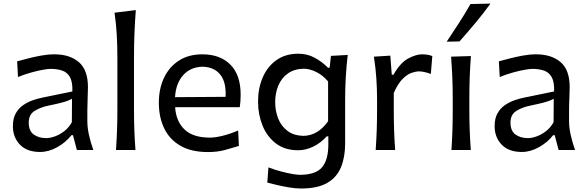

<svg xmlns="http://www.w3.org/2000/svg" viewBox="-20 -846 3310 1083"><path d="M206.5 11.2Q131.8 11.2 92.3 -30.3Q52.7 -71.8 52.7 -134.3Q52.7 -177.7 68.8 -206.5Q85 -235.4 110.6 -252.9Q136.2 -270.5 165 -280.5Q193.8 -290.5 219.2 -295.4L388.2 -330.1Q390.1 -383.8 374.5 -411.1Q358.9 -438.5 330.6 -448Q302.2 -457.5 265.6 -457.5Q251.5 -457.5 222.2 -452.4Q192.9 -447.3 156 -437Q119.1 -426.8 81.5 -411.6L76.7 -500Q101.6 -506.8 137.2 -516.1Q172.9 -525.4 211.9 -532.5Q251 -539.6 286.1 -539.6Q373.5 -539.6 424.8 -495.6Q476.1 -451.7 476.1 -354Q476.1 -330.1 474.4 -293.7Q472.7 -257.3 472.7 -224.1V-162.6Q472.7 -127 481.4 -86.7Q490.2 -46.4 506.3 0H413.6L391.6 -83.5H382.8Q351.6 -43 303 -15.9Q254.4 11.2 206.5 11.2ZM240.7 -66.9Q262.2 -66.9 289.6 -76.7Q316.9 -86.4 342.8 -106.4Q368.7 -126.5 385.3 -156.7L386.2 -288.6Q377.9 -284.2 364.7 -278.8Q351.6 -273.4 325.9 -266.6Q300.3 -259.8 254.9 -250.5Q210 -241.7 176 -220.9Q142.1 -200.2 142.1 -154.8Q142.1 -107.4 170.4 -87.2Q198.7 -66.9 240.7 -66.9Z M634.3 0Q638.2 -58.1 640.1 -112.3Q642.1 -166.5 642.1 -231.9V-523.9Q642.1 -590.3 638.4 -652.3Q634.8 -714.4 626 -774.4L746.1 -789.1Q741.2 -725.1 738.5 -659.7Q735.8 -594.2 735.8 -523.9V-231.9Q735.8 -166.5 737.8 -112.3Q739.7 -58.1 744.1 0Z M1153.8 11.7Q1058.6 11.7 997.1 -24.2Q935.5 -60.1 905.8 -122.8Q876 -185.5 876 -266.1Q876 -345.7 905.3 -407.5Q934.6 -469.2 989.5 -504.4Q1044.4 -539.6 1121.1 -539.6Q1221.7 -539.6 1279.5 -481.4Q1337.4 -423.3 1337.4 -312Q1337.4 -272.5 1332.5 -241.2H967.8Q973.1 -161.6 1020.8 -115.7Q1068.4 -69.8 1163.6 -69.8Q1195.3 -69.8 1238.5 -80.8Q1281.7 -91.8 1323.2 -109.9L1327.6 -22.9Q1296.4 -13.2 1251.7 -0.7Q1207 11.7 1153.8 11.7ZM1252.4 -299.8Q1256.8 -381.3 1222.9 -424.6Q1189 -467.8 1122.6 -469.7Q1053.2 -467.8 1012.5 -421.1Q971.7 -374.5 967.3 -297.9Z M1678.7 217.3Q1648.4 217.3 1612.5 211.4Q1576.7 205.6 1543.5 197.8Q1510.3 189.9 1487.8 184.1L1494.1 98.1Q1529.8 111.8 1565.2 121.1Q1600.6 130.4 1628.7 135.3Q1656.7 140.1 1670.4 140.1Q1760.7 140.1 1796.4 97.7Q1832 55.2 1832 -30.8V-77.1H1823.2Q1787.6 -38.1 1745.6 -18.3Q1703.6 1.5 1661.6 1.5Q1586.4 1.5 1536.1 -37.1Q1485.8 -75.7 1460.7 -138.2Q1435.5 -200.7 1435.5 -272.5Q1435.5 -348.6 1462.2 -409.9Q1488.8 -471.2 1539.6 -507.1Q1590.3 -543 1662.6 -543Q1714.4 -543 1756.6 -519.5Q1798.8 -496.1 1830.1 -463.9H1839.4L1846.7 -530.8L1941.4 -536.1Q1926.8 -410.2 1926.8 -286.6V-36.6Q1926.8 39.6 1903.6 96.7Q1880.4 153.8 1826.2 185.5Q1772 217.3 1678.7 217.3ZM1691.4 -79.6Q1773.4 -81.1 1830.6 -162.1V-386.7Q1801.3 -421.4 1764.4 -439.7Q1727.5 -458 1692.9 -458.5Q1639.2 -457 1603.5 -431.4Q1567.9 -405.8 1550 -363.3Q1532.2 -320.8 1532.2 -269.5Q1532.2 -220.2 1549.1 -177.5Q1565.9 -134.8 1601.3 -107.9Q1636.7 -81.1 1691.4 -79.6Z M2099.1 0Q2103 -58.1 2105 -112.3Q2106.9 -166.5 2106.9 -231.9V-284.7Q2106.9 -342.8 2102.8 -404.3Q2098.6 -465.8 2088.9 -526.4L2181.6 -532.2L2189.9 -424.3H2199.2Q2238.3 -492.7 2282.5 -516.1Q2326.7 -539.6 2360.8 -539.6Q2375 -539.6 2389.9 -537.4Q2404.8 -535.2 2418.5 -529.8L2410.2 -429.2Q2393.6 -435.1 2376 -439.2Q2358.4 -443.4 2344.2 -443.4Q2326.2 -443.4 2302 -435.3Q2277.8 -427.2 2251.5 -401.4Q2225.1 -375.5 2201.2 -321.8V-227.5Q2201.2 -165.5 2202.9 -111.8Q2204.6 -58.1 2209 0Z M2526.4 0Q2530.3 -58.1 2532 -112.3Q2533.7 -166.5 2533.7 -231.9V-284.7Q2533.7 -356 2531.2 -412.4Q2528.8 -468.8 2524.4 -526.4L2636.2 -529.8Q2631.8 -470.7 2629.6 -414.1Q2627.4 -357.4 2627.4 -284.7V-231.9Q2627.4 -166.5 2629.4 -112.3Q2631.3 -58.1 2635.7 0ZM2499.5 -610.8Q2535.6 -664.6 2569.6 -717.3Q2603.5 -770 2633.8 -823.2L2746.6 -825.7Q2707 -771 2662.6 -717.8Q2618.2 -664.6 2571.8 -612.3Z M2923.8 11.2Q2849.1 11.2 2809.6 -30.3Q2770 -71.8 2770 -134.3Q2770 -177.7 2786.1 -206.5Q2802.2 -235.4 2827.9 -252.9Q2853.5 -270.5 2882.3 -280.5Q2911.1 -290.5 2936.5 -295.4L3105.5 -330.1Q3107.4 -383.8 3091.8 -411.1Q3076.2 -438.5 3047.9 -448Q3019.5 -457.5 2982.9 -457.5Q2968.8 -457.5 2939.5 -452.4Q2910.2 -447.3 2873.3 -437Q2836.4 -426.8 2798.8 -411.6L2793.9 -500Q2818.8 -506.8 2854.5 -516.1Q2890.1 -525.4 2929.2 -532.5Q2968.3 -539.6 3003.4 -539.6Q3090.8 -539.6 3142.1 -495.6Q3193.4 -451.7 3193.4 -354Q3193.4 -330.1 3191.7 -293.7Q3189.9 -257.3 3189.9 -224.1V-162.6Q3189.9 -127 3198.7 -86.7Q3207.5 -46.4 3223.6 0H3130.9L3108.9 -83.5H3100.1Q3068.8 -43 3020.3 -15.9Q2971.7 11.2 2923.8 11.2ZM2958 -66.9Q2979.5 -66.9 3006.8 -76.7Q3034.2 -86.4 3060.1 -106.4Q3085.9 -126.5 3102.5 -156.7L3103.5 -288.6Q3095.2 -284.2 3082 -278.8Q3068.8 -273.4 3043.2 -266.6Q3017.6 -259.8 2972.2 -250.5Q2927.2 -241.7 2893.3 -220.9Q2859.4 -200.2 2859.4 -154.8Q2859.4 -107.4 2887.7 -87.2Q2916 -66.9 2958 -66.9Z"/></svg>

Font: Pinar-FD Medium
Style: Regular
Weight: 500
Designer: Amin Abedi
Version: Version 3.000